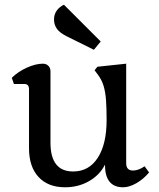

<svg xmlns="http://www.w3.org/2000/svg" viewBox="-20 -780 672 814"><path d="M256 14Q184 14 143.5 -29.5Q103 -73 103 -152V-402Q103 -424 83 -424H39L30 -450Q56 -476 93.5 -493Q131 -510 162 -510Q176 -510 185 -501Q194 -492 194 -478V-175Q194 -53 290 -53Q357 -53 394.5 -111Q432 -169 432 -271Q432 -320 429.5 -355Q427 -390 419 -416.5Q411 -443 393 -466L381 -482L393 -497L515 -510V-88Q515 -57 544 -57Q567 -57 593 -75L612 -49Q589 -21 558.5 -3.5Q528 14 502 14Q425 14 425 -82Q403 -38 357.5 -12Q312 14 256 14ZM378 -569 265 -625Q234 -640 221.5 -657.5Q209 -675 209 -697Q209 -719 220.5 -735Q232 -751 251 -760L407 -604Z"/></svg>

Font: Gabriela
Style: Regular
Weight: 400
Designer: Eduardo Rodriguez Tunni
Foundry: Eduardo Rodriguez Tunni
Version: Version 2.001;gftools[0.9.26]